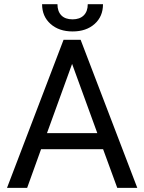

<svg xmlns="http://www.w3.org/2000/svg" viewBox="-20 -902 692 922"><path d="M205.6 -262.7H447.3L326.2 -595.2ZM475.1 -185.5H177.2L110.4 0H13.7L285.2 -710.9H367.2L639.2 0H543ZM474.6 -881.8Q474.6 -822.8 434.3 -786.9Q394 -751 328.6 -751Q263.2 -751 222.7 -787.1Q182.1 -823.2 182.1 -881.8H255.9Q255.9 -847.7 274.4 -828.4Q293 -809.1 328.6 -809.1Q362.8 -809.1 382.1 -828.1Q401.4 -847.2 401.4 -881.8Z"/></svg>

Font: MAUL
Style: Regular
Weight: 400
Designer: MAUL
Version: Version 1.0; 2020; ttfautohint (v1.8.3)